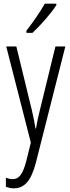

<svg xmlns="http://www.w3.org/2000/svg" viewBox="-20 -785 383 1046"><path d="M287 -757V-765H224C196 -716 165 -671 124 -618V-606H157C197 -643 258 -711 287 -757ZM14 -532 148 -8 123 93C103 169 81 191 49 191C38 191 24 188 12 183V233C27 238 40 241 55 241C112 241 149 202 175 103L336 -532H282L198 -188C189 -154 183 -124 176 -85H173C169 -113 165 -136 153 -187L69 -532Z"/></svg>

Font: Noto Sans Myanmar UI ExtraCondensed Light
Style: Regular
Weight: 300
Width: 2
Designer: Monotype Design Team
Foundry: Monotype Imaging Inc.
Version: Version 2.103